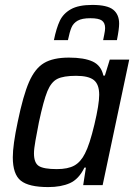

<svg xmlns="http://www.w3.org/2000/svg" viewBox="-20 -752 553 780"><path d="M32 -113Q32 -163 52 -257Q74 -364 98 -419Q122 -474 159 -496Q196 -518 260 -518Q322 -518 356.5 -502Q391 -486 400 -445H406L426 -510H505L397 0H318L329 -71H323Q300 -24 264 -8Q228 8 176 8Q97 8 64.5 -18Q32 -44 32 -113ZM325 -128Q344 -164 363.5 -246Q383 -328 383 -367Q383 -409 361.5 -426.5Q340 -444 289 -444Q238 -444 213 -431.5Q188 -419 172.5 -381.5Q157 -344 138 -255Q130 -214 124 -180.5Q118 -147 118 -129Q118 -90 138 -77.5Q158 -65 211 -65Q256 -65 282 -79.5Q308 -94 325 -128ZM464 -656Q464 -634 455 -589H399Q400 -595 403.5 -611.5Q407 -628 407 -638Q407 -659 394 -668.5Q381 -678 347 -678Q313 -678 295.5 -668Q278 -658 270.5 -640.5Q263 -623 256 -589H199Q209 -638 223 -667.5Q237 -697 268 -714.5Q299 -732 355 -732Q416 -732 440 -712.5Q464 -693 464 -656Z"/></svg>

Font: Saira Semi Condensed
Style: Italic
Weight: 400
Width: 4
Italic angle: -12°
Designer: Hector Gatti with collaboration of the Omnibus-Type team
Foundry: Omnibus-Type
Version: Version 1.001; ttfautohint (v1.8)